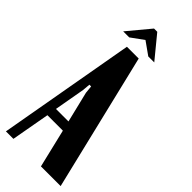

<svg xmlns="http://www.w3.org/2000/svg" viewBox="-285 -887 922 922"><g transform="rotate(45 176.0 -426.0)"><path d="M48.8 -737.8 144 -852.1H166L259.8 -737.8H219.2L153.8 -784.2L89.8 -737.8ZM-9.8 0 113.8 -698.2H193.8L361.8 0H228L181.2 -195.8H76.2L41 0ZM115.2 -441.9 111.8 -402.8 84 -246.1H168.9L130.9 -402.8L127 -441.9Z"/></g></svg>

Font: Moniqa Black Paragraph
Style: Regular
Weight: 900
Designer: Rajesh Rajput
Foundry: Rajesh Rajput
Version: Version 1.000